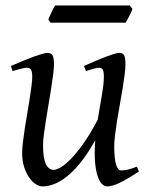

<svg xmlns="http://www.w3.org/2000/svg" viewBox="-20 -646 539 686"><path d="M476.1 -33.2Q436.5 -6.8 408.9 6.6Q381.3 20 362.8 20Q353.5 20 344.5 11.5Q335.4 2.9 328.9 -16.6Q322.3 -36.1 319.6 -67.6Q316.9 -99.1 320.3 -145Q300.3 -108.9 278.1 -78.6Q255.9 -48.3 231.9 -26.4Q208 -4.4 182.6 7.8Q157.2 20 130.9 20Q121.1 20 108.6 12.5Q96.2 4.9 85.2 -10.3Q74.2 -25.4 66.7 -47.9Q59.1 -70.3 59.1 -100.1Q59.1 -114.7 61.8 -137.2Q64.5 -159.7 68.4 -185.5Q72.3 -211.4 77.1 -239.3Q82 -267.1 85.9 -292.5Q89.8 -317.9 92.5 -338.4Q95.2 -358.9 95.2 -371.1Q95.2 -382.3 93.8 -388.9Q92.3 -395.5 89.6 -398.7Q86.9 -401.9 83.3 -402.8Q79.6 -403.8 75.2 -403.8Q70.8 -403.8 62.5 -402.1Q54.2 -400.4 45.9 -397.9Q36.1 -395.5 24.9 -392.1L19 -410.2Q39.6 -419.4 60.3 -428Q81.1 -436.5 98.6 -442.9Q116.2 -449.2 129.6 -453.1Q143.1 -457 148.9 -457Q163.1 -457 168 -447.8Q172.9 -438.5 172.9 -416Q172.9 -401.9 169.9 -378.9Q167 -356 162.6 -328.6Q158.2 -301.3 153.3 -272Q148.4 -242.7 144 -215.3Q139.6 -188 136.7 -165Q133.8 -142.1 133.8 -127.9Q133.8 -81.1 143.8 -60.1Q153.8 -39.1 171.9 -39.1Q181.6 -39.1 197.8 -48.6Q213.9 -58.1 234.4 -79.3Q254.9 -100.6 279.1 -134.8Q303.2 -168.9 329.1 -218.3Q332.5 -239.3 336.2 -260.5Q339.8 -281.7 343.3 -301.5Q346.7 -321.3 348.9 -339.1Q351.1 -356.9 351.1 -371.1Q351.1 -382.3 349.9 -388.9Q348.6 -395.5 346.2 -398.7Q343.8 -401.9 340.6 -402.8Q337.4 -403.8 333 -403.8Q328.6 -403.8 321 -402.1Q313.5 -400.4 305.7 -397.9Q296.9 -395.5 287.1 -392.1L279.8 -410.2Q300.3 -419.4 320.3 -428Q340.3 -436.5 357.2 -442.9Q374 -449.2 386.7 -453.1Q399.4 -457 405.8 -457Q419.4 -457 423.8 -447.8Q428.2 -438.5 428.2 -416Q428.2 -401.9 425.3 -379.2Q422.4 -356.4 418 -329.3Q413.6 -302.2 408.2 -272.7Q402.8 -243.2 398.4 -215.6Q394 -188 391.1 -164.1Q388.2 -140.1 388.2 -124Q388.2 -79.6 394.5 -58.3Q400.9 -37.1 413.1 -37.1Q425.8 -37.1 438.7 -40.3Q451.7 -43.5 469.2 -50.8ZM453.1 -614.3Q451.7 -608.9 448.5 -602.1Q445.3 -595.2 441.7 -588.4Q438 -581.5 434.6 -575.2Q431.2 -568.8 428.7 -564.9H160.6L152.8 -576.7Q154.8 -581.5 157.7 -588.1Q160.6 -594.7 163.8 -601.6Q167 -608.4 170.4 -615Q173.8 -621.6 176.8 -626.5H443.8Z"/></svg>

Font: Gentium Plus Eur
Style: Italic
Weight: 400
Italic angle: -8°
Designer: J. Victor Gaultney, Annie Olsen, Iska Routamaa, Becca Hirsbrunner
Foundry: SIL International
Version: Version 5.000